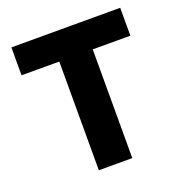

<svg xmlns="http://www.w3.org/2000/svg" viewBox="-118 -741 797 844"><g transform="rotate(-20 280.5 -319.5)"><path d="M202.5 0V-609H359V0ZM26 -508.5V-639H535V-508.5Z"/></g></svg>

Font: Anek Gurmukhi Medium
Style: Bold
Weight: 700
Version: Version 1.003